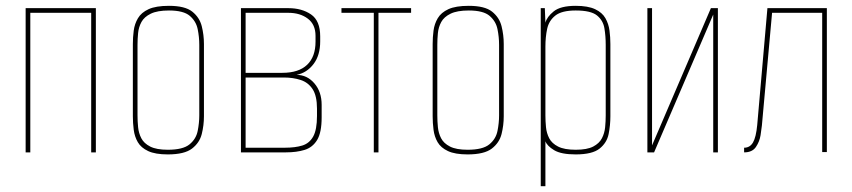

<svg xmlns="http://www.w3.org/2000/svg" viewBox="-20 -523 2926 659"><path d="M68 0V-495H309V0H293V-479H84V0Z M556 7Q513 7 488.5 -4.5Q464 -16 453 -35Q442 -54 439 -77.5Q436 -101 436 -124V-372Q436 -395 439 -418Q442 -441 453.5 -460.5Q465 -480 490 -491.5Q515 -503 560 -503Q615 -503 640 -483Q665 -463 672.5 -433Q680 -403 680 -372V-124Q680 -93 672.5 -63Q665 -33 639 -13Q613 7 556 7ZM556 -9Q608 -9 630.5 -27.5Q653 -46 658.5 -73.5Q664 -101 664 -127V-369Q664 -396 658.5 -423Q653 -450 631.5 -468.5Q610 -487 560 -487Q520 -487 497.5 -476Q475 -465 465.5 -447.5Q456 -430 454 -409.5Q452 -389 452 -369V-127Q452 -107 454 -86.5Q456 -66 465 -48.5Q474 -31 495.5 -20Q517 -9 556 -9Z M807 0V-495H970Q1016 -495 1047.5 -473.5Q1079 -452 1079 -398V-381Q1079 -333 1056 -303Q1033 -273 998 -266Q1034 -266 1059 -237Q1084 -208 1084 -163V-120Q1084 -68 1068.5 -42.5Q1053 -17 1025.5 -8.5Q998 0 961 0ZM823 -273H949Q1005 -273 1034 -300.5Q1063 -328 1063 -380V-400Q1063 -439 1036.5 -459Q1010 -479 970 -479H823ZM823 -16H958Q993 -16 1017.5 -23.5Q1042 -31 1055 -54.5Q1068 -78 1068 -125V-150Q1068 -194 1053 -217Q1038 -240 1012 -248.5Q986 -257 954 -257H823Z M1263 0V-479H1152V-495H1391V-479H1279V0Z M1585 7Q1542 7 1517.5 -4.5Q1493 -16 1482 -35Q1471 -54 1468 -77.5Q1465 -101 1465 -124V-372Q1465 -395 1468 -418Q1471 -441 1482.5 -460.5Q1494 -480 1519 -491.5Q1544 -503 1589 -503Q1644 -503 1669 -483Q1694 -463 1701.5 -433Q1709 -403 1709 -372V-124Q1709 -93 1701.5 -63Q1694 -33 1668 -13Q1642 7 1585 7ZM1585 -9Q1637 -9 1659.5 -27.5Q1682 -46 1687.5 -73.5Q1693 -101 1693 -127V-369Q1693 -396 1687.5 -423Q1682 -450 1660.5 -468.5Q1639 -487 1589 -487Q1549 -487 1526.5 -476Q1504 -465 1494.5 -447.5Q1485 -430 1483 -409.5Q1481 -389 1481 -369V-127Q1481 -107 1483 -86.5Q1485 -66 1494 -48.5Q1503 -31 1524.5 -20Q1546 -9 1585 -9Z M1836 116V-495H1850L1852 -445Q1857 -465 1880.5 -484Q1904 -503 1956 -503Q1998 -503 2022.5 -491.5Q2047 -480 2058 -460.5Q2069 -441 2072 -418Q2075 -395 2075 -372V-124Q2075 -93 2069 -63Q2063 -33 2038 -13Q2013 7 1956 7Q1906 7 1882 -7.5Q1858 -22 1852 -38V116ZM1956 -9Q1995 -9 2016 -20Q2037 -31 2046 -48.5Q2055 -66 2057 -86.5Q2059 -107 2059 -127V-369Q2059 -399 2054.5 -426Q2050 -453 2029 -470Q2008 -487 1956 -487Q1908 -487 1886 -469.5Q1864 -452 1858 -424Q1852 -396 1852 -363V-127Q1852 -107 1854 -86.5Q1856 -66 1865 -48.5Q1874 -31 1895.5 -20Q1917 -9 1956 -9Z M2202 0V-495H2218V-24L2420 -495H2444V0H2428V-473L2225 0Z M2534 0V-16Q2554 -16 2564.5 -34Q2575 -52 2579 -94L2614 -495H2818V-1H2802V-479H2630L2595 -92Q2594 -81 2590.5 -59Q2587 -37 2574.5 -18.5Q2562 0 2534 0Z"/></svg>

Font: Alumni Sans Pinstripe
Style: Regular
Weight: 400
Designer: Robert E. Leuschke
Foundry: Robert E. Leuschke
Version: Version 1.010; ttfautohint (v1.8.4.7-5d5b)